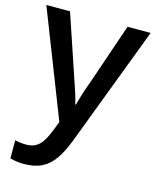

<svg xmlns="http://www.w3.org/2000/svg" viewBox="-117 -621 765 941"><g transform="rotate(15 266.0 -150.5)"><path d="M24.4 231V138.7Q49.8 145.5 82 145.5Q109.4 145.5 128.4 135Q147.5 124.5 162.6 102.5Q180.2 77.1 210 -3.4L0 -541H120.1L223.6 -234.4Q236.3 -198.2 247.6 -162.8Q258.8 -127.4 262.7 -106.9H266.1Q275.9 -142.6 283 -165Q290 -187.5 307.6 -235.4L412.1 -541H529.3L300.3 62.5Q275.9 126.5 249.3 164.8Q222.7 203.1 185.5 221.7Q148.4 240.2 94.7 240.2Q61 240.2 24.4 231Z"/></g></svg>

Font: Viking Open Sans Light
Style: Bold
Weight: 600
Foundry: Ascender Corporation
Version: Version 2.001